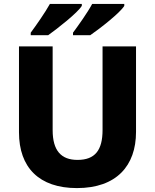

<svg xmlns="http://www.w3.org/2000/svg" viewBox="-20 -951 792 981"><path d="M615 -921V-931H451C427 -886 381 -822 353 -784V-771H441C492 -806 594 -886 615 -921ZM398 -921V-931H235C210 -886 165 -822 137 -784V-771H226C275 -806 377 -886 398 -921ZM675 -277V-714H504V-287C504 -184 466 -134 376 -134C292 -134 249 -182 249 -286V-714H77V-275C77 -95 180 10 373 10C575 10 675 -104 675 -277Z"/></svg>

Font: Noto Sans Thai Looped ExtraBold
Style: Regular
Weight: 800
Designer: Cadson Demak Team
Foundry: Cadson Demak Co., Ltd.
Version: Version 1.001